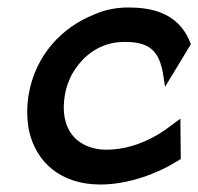

<svg xmlns="http://www.w3.org/2000/svg" viewBox="-20 -482 530 513"><path d="M56 -226C51 -193 52 -160 58 -131C77 -48 143 11 248 11C323 11 401 -18 458 -54L463 -57L462 -165L420 -134C376 -104 322 -82 263 -82C243 -82 226 -86 210 -93C167 -112 142 -157 153 -226C156 -246 163 -266 172 -283C200 -332 246 -370 313 -370C377 -370 407 -349 417 -276L421 -250L490 -364L488 -369C456 -450 381 -462 323 -462C291 -462 260 -456 231 -443C148 -410 74 -337 56 -226Z"/></svg>

Font: Charger Pro
Style: ExBdNarObl
Weight: 400
Designer: Jasper
Foundry: Cannot Into Space Fonts
Version: Version 1.09